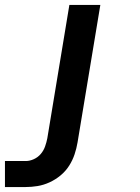

<svg xmlns="http://www.w3.org/2000/svg" viewBox="-47 -540 567 775"><path d="M-27 215V110H57Q73 110 89.5 102.5Q106 95 117.5 81.5Q129 68 135 51Q141 34 144 18L233 -520H358L266 35Q262 59 254 83Q246 107 232 129Q218 151 197.5 168Q177 185 153 196Q129 207 104.5 211Q80 215 56 215Z"/></svg>

Font: Iosevka Extrabold Oblique
Style: Regular
Weight: 800
Italic angle: -9°
Monospace: yes
Designer: Belleve Invis
Foundry: Belleve Invis
Version: Version 32.5.0; ttfautohint (v1.8.4)